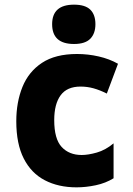

<svg xmlns="http://www.w3.org/2000/svg" viewBox="-20 -795 570 825"><path d="M309 10Q231 10 172.5 -20.5Q114 -51 82 -114Q50 -177 50 -274Q50 -356 76.5 -421.5Q103 -487 160.5 -525Q218 -563 311 -563Q358 -563 404 -552.5Q450 -542 487 -521L439 -393Q409 -408 382 -415.5Q355 -423 326 -423Q268 -423 240.5 -385.5Q213 -348 213 -279Q213 -198 245 -163.5Q277 -129 331 -129Q359 -129 396 -139.5Q433 -150 468 -179V-29Q434 -8 391.5 1Q349 10 309 10ZM298 -606Q204 -606 204 -691Q204 -775 298 -775Q346 -775 368 -753.5Q390 -732 390 -691Q390 -651 368 -628.5Q346 -606 298 -606Z"/></svg>

Font: Noto Sans Mono Condensed Black
Style: Regular
Weight: 900
Width: 3
Designer: Monotype Design Team
Foundry: Monotype Imaging Inc.
Version: Version 2.014